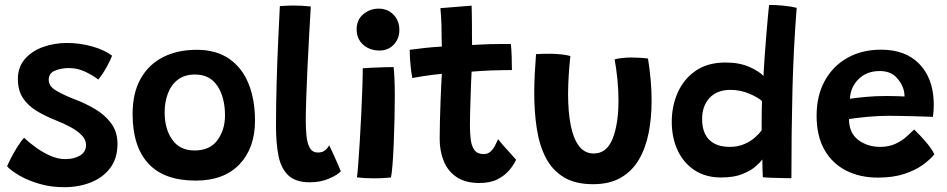

<svg xmlns="http://www.w3.org/2000/svg" viewBox="-20 -740 3946 800"><path d="M247.5 40Q192.5 40 145 26.2Q97.5 12.5 62.2 -7.8Q27 -28 9.5 -47Q14 -58.5 26.5 -82.8Q39 -107 54.2 -131Q69.5 -155 80.5 -166Q103.5 -144 132.5 -123.5Q161.5 -103 192.2 -90Q223 -77 252 -77Q288.5 -77 313.5 -92Q338.5 -107 338.5 -136Q338.5 -158 320.5 -176.5Q302.5 -195 273.8 -210.5Q245 -226 213 -238.5Q170 -255.5 134 -277Q98 -298.5 76.2 -330.5Q54.5 -362.5 54.5 -411Q54.5 -460 83.2 -493.5Q112 -527 158.8 -544Q205.5 -561 259 -561Q312.5 -561 364 -546.5Q415.5 -532 447 -508Q442.5 -494 425.8 -463.2Q409 -432.5 389.5 -408.5Q368 -425.5 335.5 -441Q303 -456.5 267 -456.5Q236.5 -456.5 209.8 -446Q183 -435.5 183 -407.5Q183 -381.5 211.8 -363.8Q240.5 -346 288 -327.5Q332.5 -311 374.2 -286.8Q416 -262.5 442.8 -226.8Q469.5 -191 469.5 -140.5Q469.5 -80 439.2 -40Q409 0 358.5 20Q308 40 247.5 40Z M795.5 12.5Q663.5 12.5 598 -58.8Q532.5 -130 532.5 -265Q532.5 -353 566.2 -412.5Q600 -472 660 -502.2Q720 -532.5 799.5 -532.5Q881 -532.5 935 -495Q989 -457.5 1015.8 -391Q1042.5 -324.5 1042.5 -237Q1042.5 -123.5 978 -55.5Q913.5 12.5 795.5 12.5ZM790.5 -113Q854.5 -113 886 -156Q917.5 -199 917.5 -259Q917.5 -334 886 -381.8Q854.5 -429.5 792.5 -429.5Q749 -429.5 721 -408Q693 -386.5 679.5 -350.5Q666 -314.5 666 -272Q666 -202.5 697.8 -157.8Q729.5 -113 790.5 -113Z M1400 -26.5Q1386.5 -11 1351.2 4.2Q1316 19.5 1271 19.5Q1211 19.5 1180.8 -9.8Q1150.5 -39 1140.2 -91.5Q1130 -144 1130 -213.5Q1130 -298 1132.5 -390.5Q1135 -483 1139 -567.8Q1143 -652.5 1146 -714.5Q1178 -717 1204 -717Q1221 -717 1238.2 -716Q1255.5 -715 1275 -713Q1272 -661.5 1268.2 -594.8Q1264.5 -528 1261.2 -459Q1258 -390 1256 -331.2Q1254 -272.5 1254 -237Q1254 -203 1257.2 -172.5Q1260.5 -142 1271.2 -123.2Q1282 -104.5 1304.5 -104.5Q1322.5 -104.5 1333.2 -112.8Q1344 -121 1351.5 -134.5Q1354.5 -129 1361.8 -113.5Q1369 -98 1377.2 -79.5Q1385.5 -61 1392 -45.8Q1398.5 -30.5 1400 -26.5Z M1561.5 -529.5Q1520 -529.5 1493 -554Q1466 -578.5 1466 -617.5Q1466 -658 1494 -681Q1522 -704 1557.5 -704Q1595.5 -704 1619.8 -678.8Q1644 -653.5 1644 -614.5Q1644 -579 1620.8 -554.2Q1597.5 -529.5 1561.5 -529.5ZM1609 -0.5Q1600.5 0.5 1579.8 1.8Q1559 3 1536.5 3Q1499.5 3 1467 -1Q1469.5 -14 1472.5 -54.5Q1475.5 -95 1479 -150Q1482.5 -205 1485.2 -263.8Q1488 -322.5 1489.8 -373.5Q1491.5 -424.5 1491.5 -455.5Q1503 -456.5 1528.5 -457.8Q1554 -459 1580 -459.8Q1606 -460.5 1620 -460.5Q1622 -445.5 1623.5 -413.5Q1625 -381.5 1625 -341.5Q1625 -295.5 1623.8 -243Q1622.5 -190.5 1620.5 -141Q1618.5 -91.5 1615.5 -54Q1612.5 -16.5 1609 -0.5Z M2130.5 -74.5Q2121.5 -54.5 2102.8 -31.8Q2084 -9 2053.5 6.8Q2023 22.5 1977.5 22.5Q1918.5 22.5 1882 -2.5Q1845.5 -27.5 1828.8 -69.2Q1812 -111 1812 -160.5Q1812 -193.5 1813 -234.2Q1814 -275 1815.5 -315Q1817 -355 1818.5 -386.2Q1820 -417.5 1821 -432.5Q1778.5 -428 1744 -422.8Q1709.5 -417.5 1698 -415Q1693.5 -438.5 1691 -464Q1688.5 -489.5 1687.8 -508.5Q1687 -527.5 1687 -532.5Q1715.5 -536.5 1750 -540.2Q1784.5 -544 1821 -546Q1820.5 -560.5 1820 -587Q1819.5 -613.5 1819.5 -635.5Q1819 -655 1817.5 -674.5Q1816 -694 1815 -706L1945 -716.5Q1945 -710 1945.8 -685.8Q1946.5 -661.5 1946.5 -627.5Q1946.5 -612 1946.5 -591.5Q1946.5 -571 1947 -552.5Q1963 -553.5 1985.2 -554.5Q2007.5 -555.5 2020.5 -556Q2053.5 -557 2078 -556.8Q2102.5 -556.5 2108.5 -556.5Q2111 -536 2112 -503.8Q2113 -471.5 2113 -448Q2108 -448 2080 -447.8Q2052 -447.5 2025 -446.5Q2006 -445.5 1982.8 -444.2Q1959.5 -443 1945 -441.5Q1944 -427.5 1943 -399.2Q1942 -371 1940.8 -337Q1939.5 -303 1938.8 -271Q1938 -239 1938 -217Q1938 -184.5 1941.5 -157.5Q1945 -130.5 1957.2 -114.2Q1969.5 -98 1995.5 -98Q2013 -98 2024.5 -109Q2036 -120 2043.2 -134.5Q2050.5 -149 2055.5 -160Q2063 -150 2079.2 -131.5Q2095.5 -113 2110.8 -96.5Q2126 -80 2130.5 -74.5Z M2541 -492.5Q2551.5 -496 2571.8 -498.2Q2592 -500.5 2612 -500.5Q2628 -500.5 2647.8 -499.2Q2667.5 -498 2680 -496Q2687 -452.5 2691 -408.2Q2695 -364 2695 -321Q2695 -249.5 2682.8 -186.5Q2670.5 -123.5 2642.2 -75.2Q2614 -27 2567 0.2Q2520 27.5 2451 27.5Q2376.5 27.5 2328.8 -1.8Q2281 -31 2254 -83.2Q2227 -135.5 2216.5 -204.8Q2206 -274 2206 -354Q2206 -393 2208.2 -433.8Q2210.5 -474.5 2213.5 -514.5Q2225 -515.5 2243.8 -515.8Q2262.5 -516 2278 -516Q2300 -515.5 2321.8 -513Q2343.5 -510.5 2356.5 -506.5Q2352.5 -469 2349.8 -428.2Q2347 -387.5 2347 -347.5Q2347 -274 2358 -218.2Q2369 -162.5 2392.5 -131.5Q2416 -100.5 2454 -100.5Q2508 -100.5 2532.5 -162Q2557 -223.5 2557 -321Q2557 -365 2552.5 -409.8Q2548 -454.5 2541 -492.5Z M3158.5 -1.5Q3157.5 -13 3157 -38Q3156.5 -63 3156.5 -75.5Q3149.5 -65.5 3129.5 -47.5Q3109.5 -29.5 3074 -15Q3038.5 -0.5 2984.5 -0.5Q2920 -0.5 2874 -30.8Q2828 -61 2803.5 -113.5Q2779 -166 2779 -233Q2779 -298 2803.8 -354Q2828.5 -410 2878.2 -444.8Q2928 -479.5 3003 -479.5Q3062.5 -479.5 3104.5 -460.2Q3146.5 -441 3161 -423Q3162.5 -455 3165.8 -500.5Q3169 -546 3172.8 -592Q3176.5 -638 3179.8 -673Q3183 -708 3184.5 -719.5Q3210.5 -719.5 3242.8 -716.5Q3275 -713.5 3299.5 -707.5Q3286 -534.5 3281.8 -361.8Q3277.5 -189 3277.5 2.5Q3267 2.5 3243.8 2Q3220.5 1.5 3196.2 0.8Q3172 0 3158.5 -1.5ZM3020.5 -128Q3055 -128 3081.5 -139.8Q3108 -151.5 3126 -167.5Q3144 -183.5 3153.5 -197Q3153.5 -211 3153.5 -235.8Q3153.5 -260.5 3154 -284Q3154.5 -307.5 3155 -319Q3138 -334.5 3101.2 -350Q3064.5 -365.5 3023.5 -365.5Q2967.5 -365.5 2936.5 -332Q2905.5 -298.5 2905.5 -244Q2905.5 -187 2935.2 -157.5Q2965 -128 3020.5 -128Z M3873 -97Q3856 -75.5 3825 -53Q3794 -30.5 3747.5 -15.2Q3701 0 3638 0Q3562.5 0 3505 -29.5Q3447.5 -59 3415 -116.2Q3382.5 -173.5 3382.5 -258Q3382.5 -341.5 3416.5 -403.2Q3450.5 -465 3511 -499Q3571.5 -533 3651 -533Q3751.5 -533 3809 -475.2Q3866.5 -417.5 3870.5 -317Q3871.5 -284 3867 -253Q3860 -253.5 3836.8 -254.2Q3813.5 -255 3784 -255.8Q3754.5 -256.5 3727.5 -257Q3700.5 -257.5 3685 -257.5Q3639.5 -257.5 3594.5 -253.2Q3549.5 -249 3517.5 -244Q3517.5 -223.5 3523 -204.5Q3534 -168.5 3569 -148.2Q3604 -128 3647 -128Q3684 -128 3711 -140.8Q3738 -153.5 3757 -170.5Q3776 -187.5 3789 -200.5Q3793 -197 3810.2 -179.2Q3827.5 -161.5 3846 -138.8Q3864.5 -116 3873 -97ZM3521.5 -328.5Q3548.5 -332.5 3586.8 -336.2Q3625 -340 3675 -340Q3701 -340 3720.8 -339.2Q3740.5 -338.5 3749 -338Q3749 -350.5 3745.5 -365Q3738 -394 3713.5 -419Q3689 -444 3645.5 -444Q3591.5 -444 3557.5 -410.5Q3523.5 -377 3521.5 -328.5Z"/></svg>

Font: Grandstander SemiBold
Style: Regular
Weight: 600
Designer: Tyler Finck
Foundry: Etcetera Type Co
Version: Version 1.200; ttfautohint (v1.8.3)